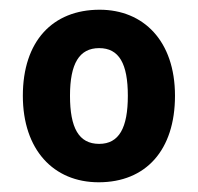

<svg xmlns="http://www.w3.org/2000/svg" viewBox="-20 -742 408 395"><path d="M340 -545C340 -658 275 -722 185 -722C88 -722 27 -657 27 -545C27 -434 90 -367 183 -367C280 -367 340 -433 340 -545ZM124 -545C124 -611 143 -643 184 -643C225 -643 243 -611 243 -545C243 -479 225 -446 184 -446C142 -446 124 -479 124 -545Z"/></svg>

Font: Noto Sans Telugu SemiCondensed
Style: Bold
Weight: 700
Width: 4
Designer: Jelle Bosma - Monotype Design Team
Foundry: Monotype Imaging Inc.
Version: Version 2.005